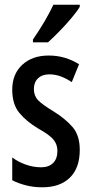

<svg xmlns="http://www.w3.org/2000/svg" viewBox="-20 -786 389 816"><path d="M319 -149Q319 -72 277 -31Q235 10 160 10Q122 10 89.5 1.5Q57 -7 32 -20V-117Q55 -99 88 -87Q121 -75 155 -75Q187 -75 205.5 -93Q224 -111 224 -145Q224 -173 206.5 -193.5Q189 -214 142 -240Q92 -270 62 -306.5Q32 -343 32 -405Q32 -471 74.5 -510.5Q117 -550 187 -550Q223 -550 255 -540.5Q287 -531 316 -513L285 -437Q263 -452 239 -461Q215 -470 190 -470Q159 -470 141.5 -453Q124 -436 124 -408Q124 -379 141.5 -360.5Q159 -342 207 -313Q257 -282 288 -246.5Q319 -211 319 -149ZM319 -757Q307 -737 283 -708.5Q259 -680 232 -652.5Q205 -625 184 -606H120V-618Q175 -698 207 -766H319Z"/></svg>

Font: Noto Sans Georgian ExtraCondensed Medium
Style: Regular
Weight: 500
Width: 2
Designer: Monotype Design Team, Akaki Razmadze
Foundry: Google LLC
Version: Version 2.005; ttfautohint (v1.8.4.7-5d5b)